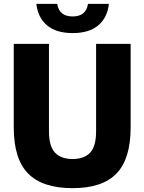

<svg xmlns="http://www.w3.org/2000/svg" viewBox="-20 -968 750 998"><path d="M357.5 10Q201 10 126.2 -66Q51.5 -142 51.5 -305.5V-740H234.5V-286.5Q234.5 -207.5 266 -174.5Q297.5 -141.5 357.5 -141.5Q417.5 -141.5 448.5 -174.5Q479.5 -207.5 479.5 -286.5V-740H659V-305.5Q659 -142 585.5 -66Q512 10 357.5 10ZM357.5 -796Q272 -796 224.2 -836.5Q176.5 -877 169 -948H277.5Q287.5 -882.5 357.5 -882.5Q427.5 -882.5 437.5 -948H546Q538.5 -876.5 490.8 -836.2Q443 -796 357.5 -796Z"/></svg>

Font: Encode Sans SemiCondensed SemiCondensed ExtraBold
Style: Regular
Weight: 800
Width: 4
Designer: Multiple Designers
Foundry: Impallari Type
Version: Version 3.000; ttfautohint (v1.8.3) -l 8 -r 50 -G 200 -x 14 